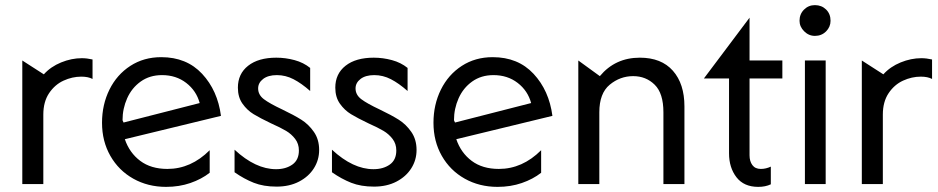

<svg xmlns="http://www.w3.org/2000/svg" viewBox="-20 -718 3658 749"><path d="M299 -491Q259 -491 218.5 -474.5Q178 -458 151 -428L67 -482V0H149V-271Q149 -321 171.5 -354.5Q194 -388 228 -403.5Q262 -419 297 -419Q324 -419 341 -410V-486Q319 -491 299 -491Z M633 -59Q569 -59 527 -90.5Q485 -122 467 -175L842 -266Q829 -365 768.5 -430Q708 -495 609 -495Q541 -495 488.5 -461Q436 -427 407 -368.5Q378 -310 378 -239Q378 -167 410.5 -110Q443 -53 500 -21Q557 11 628 11Q679 11 722.5 -4Q766 -19 798 -44V-132Q725 -59 633 -59ZM612 -425Q667 -425 706.5 -394.5Q746 -364 759 -316L462 -240L458 -249Q458 -294 476 -334.5Q494 -375 529 -400Q564 -425 612 -425Z M1057 -58Q977 -58 895 -134V-46Q932 -20 970 -5Q1008 10 1059 10Q1109 10 1146.5 -9.5Q1184 -29 1204.5 -61.5Q1225 -94 1225 -133Q1225 -174 1204.5 -203.5Q1184 -233 1155.5 -251Q1127 -269 1081 -291Q1032 -314 1009.5 -331Q987 -348 987 -373Q987 -395 1006.5 -410Q1026 -425 1060 -425Q1094 -425 1125 -409Q1156 -393 1190 -363V-453Q1164 -474 1129 -483.5Q1094 -493 1058 -493Q988 -493 948 -461.5Q908 -430 908 -376Q908 -339 926 -313.5Q944 -288 969.5 -272.5Q995 -257 1037 -237Q1075 -220 1096 -207.5Q1117 -195 1131.5 -176Q1146 -157 1146 -131Q1146 -94 1120.5 -76Q1095 -58 1057 -58Z M1437 -58Q1357 -58 1275 -134V-46Q1312 -20 1350 -5Q1388 10 1439 10Q1489 10 1526.5 -9.5Q1564 -29 1584.5 -61.5Q1605 -94 1605 -133Q1605 -174 1584.5 -203.5Q1564 -233 1535.5 -251Q1507 -269 1461 -291Q1412 -314 1389.5 -331Q1367 -348 1367 -373Q1367 -395 1386.5 -410Q1406 -425 1440 -425Q1474 -425 1505 -409Q1536 -393 1570 -363V-453Q1544 -474 1509 -483.5Q1474 -493 1438 -493Q1368 -493 1328 -461.5Q1288 -430 1288 -376Q1288 -339 1306 -313.5Q1324 -288 1349.5 -272.5Q1375 -257 1417 -237Q1455 -220 1476 -207.5Q1497 -195 1511.5 -176Q1526 -157 1526 -131Q1526 -94 1500.5 -76Q1475 -58 1437 -58Z M1926 -59Q1862 -59 1820 -90.5Q1778 -122 1760 -175L2135 -266Q2122 -365 2061.5 -430Q2001 -495 1902 -495Q1834 -495 1781.5 -461Q1729 -427 1700 -368.5Q1671 -310 1671 -239Q1671 -167 1703.5 -110Q1736 -53 1793 -21Q1850 11 1921 11Q1972 11 2015.5 -4Q2059 -19 2091 -44V-132Q2018 -59 1926 -59ZM1905 -425Q1960 -425 1999.5 -394.5Q2039 -364 2052 -316L1755 -240L1751 -249Q1751 -294 1769 -334.5Q1787 -375 1822 -400Q1857 -425 1905 -425Z M2476 -493Q2380 -493 2320 -421L2236 -482V0H2318V-280Q2318 -354 2358.5 -387.5Q2399 -421 2450 -421Q2500 -421 2534 -387.5Q2568 -354 2568 -280V0H2650V-303Q2650 -391 2605 -442Q2560 -493 2476 -493Z M2938 11Q2966 11 2987 1V-68Q2968 -59 2948 -59Q2926 -59 2915 -74Q2904 -89 2904 -112V-412H3032V-482H2904V-649L2726 -412H2824V-120Q2824 -64 2853 -26.5Q2882 11 2938 11Z M3201 -482H3120V0H3201ZM3099 -637Q3099 -614 3117 -596Q3135 -578 3159 -578Q3185 -578 3202.5 -595.5Q3220 -613 3220 -637Q3220 -664 3202.5 -681Q3185 -698 3159 -698Q3134 -698 3116.5 -680.5Q3099 -663 3099 -637Z M3574 -491Q3534 -491 3493.5 -474.5Q3453 -458 3426 -428L3342 -482V0H3424V-271Q3424 -321 3446.5 -354.5Q3469 -388 3503 -403.5Q3537 -419 3572 -419Q3599 -419 3616 -410V-486Q3594 -491 3574 -491Z"/></svg>

Font: Geom Light
Style: Regular
Weight: 300
Version: Version 1.102